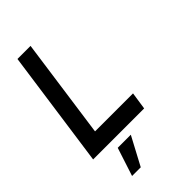

<svg xmlns="http://www.w3.org/2000/svg" viewBox="-287 -780 1079 1079"><g transform="rotate(-45 253.0 -240.0)"><path d="M-10.5 0 88 -700H192L108.5 -104H410.5L395 0ZM78.5 220.5 133.5 51.5H237.5L147.5 220.5Z"/></g></svg>

Font: Urbanist SemiBold
Style: Italic
Weight: 600
Italic angle: -8°
Designer: Corey Hu
Foundry: Corey Hu
Version: Version 1.321; ttfautohint (v1.8.4.7-5d5b)